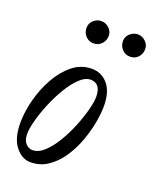

<svg xmlns="http://www.w3.org/2000/svg" viewBox="-129 -732 668 827"><g transform="rotate(20 205.0 -319.0)"><path d="M111 19Q72 19 42.5 -18.5Q13 -56 13 -126Q13 -176 27.5 -232Q42 -288 69.5 -337.5Q97 -387 136 -418.5Q175 -450 224 -450Q269 -450 298 -415.5Q327 -381 327 -316Q327 -281 318.5 -236.5Q310 -192 293 -147Q276 -102 250 -64.5Q224 -27 189.5 -4Q155 19 111 19ZM102 -33Q129 -33 155 -57Q181 -81 204 -119Q227 -157 244.5 -200Q262 -243 272 -281Q282 -319 282 -342Q282 -374 269.5 -389Q257 -404 236 -404Q210 -404 184.5 -379.5Q159 -355 136 -316.5Q113 -278 95 -234.5Q77 -191 67 -153Q57 -115 57 -92Q57 -63 70.5 -48Q84 -33 102 -33ZM192 -555Q170 -555 155.5 -570.5Q141 -586 141 -608Q141 -629 156.5 -643Q172 -657 192 -657Q212 -657 227.5 -642.5Q243 -628 243 -608Q243 -586 228.5 -570.5Q214 -555 192 -555ZM359 -555Q337 -555 322.5 -570.5Q308 -586 308 -608Q308 -629 324 -643Q340 -657 359 -657Q379 -657 394.5 -642.5Q410 -628 410 -608Q410 -586 396 -570.5Q382 -555 359 -555Z"/></g></svg>

Font: Sedan
Style: Italic
Weight: 400
Italic angle: -13.8°
Designer: Sebastian Salazar
Foundry: Sebastian Salazar
Version: Version 1.100; ttfautohint (v1.8.4.7-5d5b)